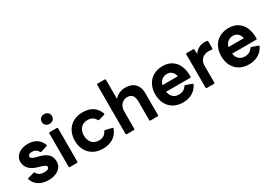

<svg xmlns="http://www.w3.org/2000/svg" viewBox="16 -1605 3467 2466"><g transform="rotate(-30 1749.5 -372.0)"><path d="M29 -128Q28 -130 28 -133Q28 -141 38 -144L129 -169L133 -170Q142 -170 145 -161Q162 -131 188 -118Q214 -105 249 -105Q325 -105 325 -143Q325 -159 308 -170Q291 -181 248 -193L223 -200Q133 -225 92 -269.5Q51 -314 51 -376Q51 -420 76 -454.5Q101 -489 145.5 -508.5Q190 -528 248 -528Q324 -528 375.5 -495.5Q427 -463 451 -398Q452 -396 452 -392Q452 -384 443 -382L352 -353Q350 -352 346 -352Q340 -352 335 -360Q305 -413 246 -413Q218 -413 201.5 -404Q185 -395 185 -376Q185 -358 203.5 -346.5Q222 -335 265 -324L289 -318Q382 -295 420.5 -254Q459 -213 459 -146Q459 -76 401.5 -33Q344 10 254 10Q169 10 111.5 -25.5Q54 -61 29 -128Z M546 -682Q546 -714 567.5 -734Q589 -754 622 -754Q655 -754 676.5 -734Q698 -714 698 -682Q698 -650 676.5 -630Q655 -610 622 -610Q589 -610 567.5 -630Q546 -650 546 -682ZM570 0Q557 0 557 -13V-505Q557 -518 570 -518H674Q687 -518 687 -505V-13Q687 0 674 0Z M793 -259Q793 -338 825.5 -399Q858 -460 918 -494Q978 -528 1058 -528Q1237 -528 1293 -378Q1294 -376 1294 -373Q1294 -364 1284 -361L1198 -336L1194 -335Q1186 -335 1181 -344Q1147 -410 1066 -410Q999 -410 963 -367Q927 -324 927 -259Q927 -194 963 -151Q999 -108 1066 -108Q1149 -108 1182 -177Q1188 -188 1199 -185L1294 -162Q1307 -159 1302 -146Q1272 -68 1209.5 -29Q1147 10 1059 10Q978 10 918 -24Q858 -58 825.5 -119Q793 -180 793 -259Z M1414 0Q1401 0 1401 -13V-737Q1401 -750 1414 -750H1518Q1531 -750 1531 -737V-454Q1559 -490 1602 -509Q1645 -528 1694 -528Q1784 -528 1833.5 -477.5Q1883 -427 1883 -337V-13Q1883 0 1870 0H1766Q1753 0 1753 -13V-284Q1753 -349 1729 -379.5Q1705 -410 1654 -410Q1603 -410 1567 -372Q1531 -334 1531 -264V-13Q1531 0 1518 0Z M1985 -259Q1985 -337 2016.5 -398.5Q2048 -460 2107.5 -494Q2167 -528 2247 -528Q2325 -528 2381.5 -491.5Q2438 -455 2466 -388Q2494 -321 2492 -232Q2491 -219 2478 -219H2123Q2132 -165 2164.5 -135Q2197 -105 2248 -105Q2326 -105 2362 -164Q2367 -173 2379 -170L2468 -139Q2481 -134 2475 -122Q2442 -56 2382 -23Q2322 10 2247 10Q2167 10 2107.5 -24Q2048 -58 2016.5 -119.5Q1985 -181 1985 -259ZM2353 -316Q2344 -362 2316 -387.5Q2288 -413 2246 -413Q2200 -413 2168.5 -387.5Q2137 -362 2125 -316Z M2601 0Q2588 0 2588 -13V-505Q2588 -518 2601 -518H2695Q2709 -518 2709 -505L2712 -440Q2738 -481 2780 -503Q2822 -525 2870 -525Q2890 -525 2905 -522Q2916 -519 2916 -508V-405Q2916 -394 2905 -394Q2895 -394 2880.5 -396Q2866 -398 2854 -398Q2818 -398 2787 -382.5Q2756 -367 2737 -337Q2718 -307 2718 -268V-13Q2718 0 2705 0Z M2964 -259Q2964 -337 2995.5 -398.5Q3027 -460 3086.5 -494Q3146 -528 3226 -528Q3304 -528 3360.5 -491.5Q3417 -455 3445 -388Q3473 -321 3471 -232Q3470 -219 3457 -219H3102Q3111 -165 3143.5 -135Q3176 -105 3227 -105Q3305 -105 3341 -164Q3346 -173 3358 -170L3447 -139Q3460 -134 3454 -122Q3421 -56 3361 -23Q3301 10 3226 10Q3146 10 3086.5 -24Q3027 -58 2995.5 -119.5Q2964 -181 2964 -259ZM3332 -316Q3323 -362 3295 -387.5Q3267 -413 3225 -413Q3179 -413 3147.5 -387.5Q3116 -362 3104 -316Z"/></g></svg>

Font: LINE Seed Sans KR Bold
Style: Regular
Weight: 700
Designer: LINE BX Design & Sandoll Inc & Dalton Maag Ltd
Foundry: Sandoll Inc.
Version: Version 1.000